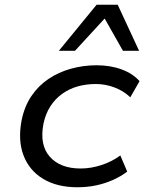

<svg xmlns="http://www.w3.org/2000/svg" viewBox="-20 -780 611 809"><path d="M306 9Q220 9 161.5 -26.5Q103 -62 79 -125.5Q55 -189 71 -273Q83 -332 112.5 -375.5Q142 -419 184.5 -447.5Q227 -476 279 -490.5Q331 -505 387 -505Q445 -505 492.5 -487.5Q540 -470 568 -438L529 -370Q501 -397 462.5 -411.5Q424 -426 384 -426Q343 -426 307.5 -416Q272 -406 242.5 -385Q213 -364 192.5 -332.5Q172 -301 163 -258Q146 -169 190 -119.5Q234 -70 320 -70Q363 -70 407.5 -84.5Q452 -99 487 -125L516 -57Q490 -37 456.5 -22Q423 -7 385.5 1Q348 9 306 9ZM228 -566 387 -760H476L566 -566H498L421 -702L296 -566Z"/></svg>

Font: Nunito Sans 7pt SemiExpanded
Style: Italic
Weight: 400
Width: 6
Italic angle: -9°
Designer: Vernon Adams
Foundry: Vernon Adams
Version: Version 3.101;gftools[0.9.27]